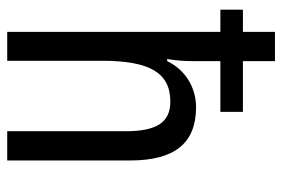

<svg xmlns="http://www.w3.org/2000/svg" viewBox="-148 -652 800 545"><g transform="rotate(90 252.5 -380.0)"><path d="M154 -760H71V-669H8V-605H71V0H153V-268C153 -403 186 -463 269 -463C328 -463 353 -424 353 -336V0H436V-349C436 -474 388 -536 285 -536C229 -536 179 -506 154 -454H148C152 -477 154 -502 154 -525V-605H298V-669H154Z"/></g></svg>

Font: Noto Sans Lao Looped Condensed
Style: Regular
Weight: 400
Width: 3
Designer: Mark Frömberg, Ben Mitchell
Foundry: The Fontpad Ltd
Version: Version 1.002